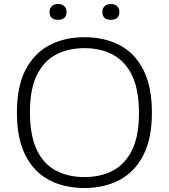

<svg xmlns="http://www.w3.org/2000/svg" viewBox="-20 -936 848 965"><path d="M404.5 9Q303.5 9 227 -31.2Q150.5 -71.5 107.8 -155.2Q65 -239 65 -370Q65 -501 108.2 -584.8Q151.5 -668.5 228 -708.8Q304.5 -749 404.5 -749Q505.5 -749 581.8 -708.8Q658 -668.5 700.8 -584.5Q743.5 -500.5 743.5 -370Q743.5 -239.5 700.2 -155.5Q657 -71.5 580.5 -31.2Q504 9 404.5 9ZM404.5 -46Q486 -46 547.8 -78.8Q609.5 -111.5 644 -182.2Q678.5 -253 678.5 -367.5Q678.5 -484.5 643.8 -556.5Q609 -628.5 547.5 -661.2Q486 -694 404.5 -694Q323 -694 261.2 -661.5Q199.5 -629 165 -558Q130.5 -487 130.5 -372.5Q130.5 -255 164.8 -183.2Q199 -111.5 260.8 -78.8Q322.5 -46 404.5 -46ZM537 -836.5Q494.5 -836.5 494.5 -876Q494.5 -894 505.8 -905Q517 -916 537 -916Q557 -916 568.5 -905Q580 -894 580 -876Q580 -836.5 537 -836.5ZM272 -836.5Q229 -836.5 229 -876Q229 -894 240.5 -905Q252 -916 272 -916Q292 -916 303.2 -905Q314.5 -894 314.5 -876Q314.5 -836.5 272 -836.5Z"/></svg>

Font: Encode Sans Expanded Expanded Light
Style: Regular
Weight: 300
Width: 7
Designer: Multiple Designers
Foundry: Impallari Type
Version: Version 3.000; ttfautohint (v1.8.3) -l 8 -r 50 -G 200 -x 14 